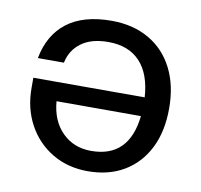

<svg xmlns="http://www.w3.org/2000/svg" viewBox="-64 -578 684 653"><g transform="rotate(10 278.0 -251.0)"><path d="M515 -250Q515 -170.5 486 -112.8Q457 -55 404 -23.5Q351 8 279 8Q210 8 156.5 -23.8Q103 -55.5 72.5 -111.2Q42 -167 42 -238V-273H426.5Q421.5 -353 382.2 -395Q343 -437 272.5 -437Q214 -437 179.2 -411.2Q144.5 -385.5 135.5 -341.5H45.5Q61 -423.5 117.5 -466.8Q174 -510 271 -510Q345.5 -510 400.5 -478.2Q455.5 -446.5 485.2 -388.2Q515 -330 515 -250ZM278.5 -62Q409 -62 425 -208H133.5Q139 -141 178.5 -101.5Q218 -62 278.5 -62Z"/></g></svg>

Font: Overused Grotesk
Style: Regular
Weight: 450
Version: Version 0.004